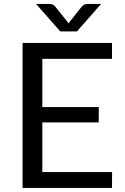

<svg xmlns="http://www.w3.org/2000/svg" viewBox="-20 -928 618 948"><path d="M533 0H91.5V-716H533V-637.5H189V-399.5H467.5V-323.5H189V-78.5H533.5ZM360 -773H277.5L158 -908.5H223Q229 -908.5 237 -906.8Q245 -905 251.5 -897L312.5 -821Q315.5 -816 318.5 -812.5Q321.5 -816 324.5 -821L385 -897Q392 -905 400 -906.8Q408 -908.5 414 -908.5H479Z"/></svg>

Font: Verano Sans
Style: Regular
Weight: 400
Designer: Lukasz Dziedzic with Adam Twardoch and Botio Nikoltchev
Foundry: tyPoland Lukasz Dziedzic
Version: Version 3.001;December 28, 2019;FontCreator 12.0.0.2547 64-b